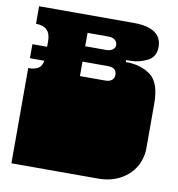

<svg xmlns="http://www.w3.org/2000/svg" viewBox="-80 -789 800 862"><g transform="rotate(10 319.5 -358.0)"><path d="M29 -171V-172Q29 -185 29 -191Q29 -197 29 -209V-260Q29 -269 29 -273.5Q29 -278 29 -282.5Q29 -287 29 -296V-297Q29 -310 29 -316Q29 -322 29 -334V-434Q65 -434 80.5 -449Q96 -464 96 -495V-569Q96 -636 29 -636V-716H460Q589 -716 589 -628Q589 -583 551.5 -564.5Q514 -546 474 -546H456V-537Q524 -537 569 -504Q614 -471 614 -375V-334Q614 -321 614 -315Q614 -309 614 -297V-296Q614 -287 614 -282.5Q614 -278 614 -273.5Q614 -269 614 -260V-209Q614 -196 614 -190Q614 -184 614 -172V-171Q614 -164 613.5 -157.5Q613 -151 612 -145.5Q611 -140 610 -135Q596 -73 545.5 -36.5Q495 0 425 0H29V-135Q29 -144 29 -148.5Q29 -153 29 -157.5Q29 -162 29 -171ZM144 -479H29ZM29 -543H144V-479H29ZM420 -472Q420 -505 379 -505H264V-439H378Q398 -439 409 -447.5Q420 -456 420 -472ZM400 -604Q400 -618 389.5 -627Q379 -636 359 -636H264V-575H358Q378 -575 389 -583Q400 -591 400 -604Z"/></g></svg>

Font: Danfo
Style: Regular
Weight: 400
Version: Version 1.000;Glyphs 3.2 (3236)